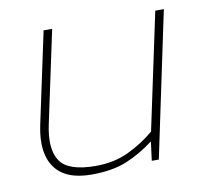

<svg xmlns="http://www.w3.org/2000/svg" viewBox="-61 -541 671 618"><g transform="rotate(-10 274.5 -232.0)"><path d="M191 10Q106 10 71.5 -38.5Q37 -87 55 -174L119 -474H147L83 -174Q66 -95 92.5 -55Q119 -15 209 -15Q269 -15 316.5 -37.5Q364 -60 403 -93L484 -474H512L412 0H389L397 -62Q352 -28 305.5 -9Q259 10 191 10Z"/></g></svg>

Font: Kanit Thin
Style: Italic
Weight: 250
Italic angle: -12°
Designer: Katatrad Team
Foundry: CadsonDemak
Version: Version 2.000; ttfautohint (v1.8.3)